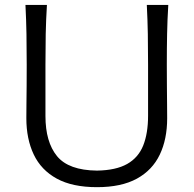

<svg xmlns="http://www.w3.org/2000/svg" viewBox="-20 -764 802 795"><path d="M381.6 11Q482.5 11 546.7 -24.2Q610.9 -59.5 641.5 -123.6Q672.2 -187.6 672.2 -274.6Q672.2 -296.3 671.8 -331.4Q671.5 -366.6 671.1 -409.1Q670.7 -451.7 670.7 -495.5Q670.7 -565 671.9 -623Q673 -680.9 676.8 -743.5H587.9Q591.1 -680.9 592.1 -623Q593.1 -565 593.1 -495.5V-284.6Q593.1 -212.3 573.1 -161.8Q553 -111.4 506.6 -85.1Q460.1 -58.8 381.5 -57.6Q264.1 -58.9 216.1 -117.5Q168.2 -176.1 168.2 -283.7V-495.5Q168.2 -565 169.3 -623Q170.5 -680.9 174.3 -743.5H85.4Q88.6 -680.9 89.6 -623Q90.6 -565 90.6 -495.5Q90.6 -451.7 90.3 -409.2Q89.9 -366.8 89.5 -331.7Q89.1 -296.6 89.1 -274.7Q89.1 -188.4 119.8 -124.1Q150.4 -59.8 215.1 -24.4Q279.7 11 381.6 11Z"/></svg>

Font: Pinar-VF-FD
Style: Regular
Weight: 300
Designer: Amin Abedi
Version: Version 3.0